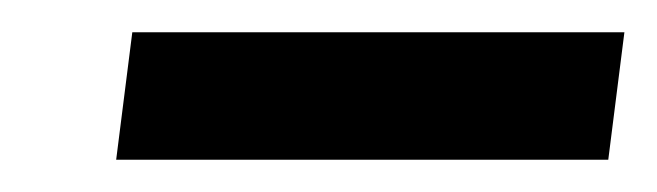

<svg xmlns="http://www.w3.org/2000/svg" viewBox="-20 -706 407 119"><path d="M52 -607 62 -686H367L357 -607Z"/></svg>

Font: Aleo ExtraBold
Style: Italic
Weight: 800
Italic angle: -7°
Designer: Alessio Laiso
Foundry: Alessio Laiso
Version: Version 2.001;gftools[0.9.29]